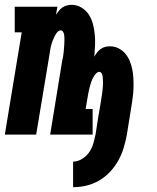

<svg xmlns="http://www.w3.org/2000/svg" viewBox="-29 -558 649 796"><path d="M274 218V112Q293 112 311 101Q329 90 340.5 73.5Q352 57 357.5 38Q363 19 367 0Q372 -34 377.5 -67.5Q383 -101 389 -135Q390 -142 391 -148.5Q392 -155 393 -161.5Q394 -168 395 -175Q396 -182 396.5 -188.5Q397 -195 397.5 -202Q398 -209 398 -215.5Q398 -222 397.5 -228.5Q397 -235 396.5 -241.5Q396 -248 392.5 -254Q389 -260 382 -260Q376 -260 370.5 -254.5Q365 -249 361 -243Q357 -237 354 -230.5Q351 -224 349 -217.5Q347 -211 345 -204.5Q343 -198 341.5 -191.5Q340 -185 338.5 -178Q337 -171 336 -165L326 -106H355V0H179L229 -307Q231 -314 232 -320.5Q233 -327 234 -334Q235 -341 235.5 -347.5Q236 -354 236.5 -361Q237 -368 237.5 -374.5Q238 -381 238 -387.5Q238 -394 238 -401Q238 -408 237 -414Q236 -420 232.5 -426Q229 -432 223 -432Q216 -432 210.5 -426.5Q205 -421 201.5 -415Q198 -409 195 -402.5Q192 -396 189.5 -389.5Q187 -383 185 -376.5Q183 -370 181.5 -363.5Q180 -357 179 -350.5Q178 -344 177 -337L121 0H-9L61 -424H32V-530H209L203 -497Q209 -506 215.5 -514Q222 -522 230.5 -527.5Q239 -533 248.5 -535.5Q258 -538 268 -538Q290 -538 309 -526.5Q328 -515 339.5 -497Q351 -479 356.5 -457.5Q362 -436 364 -414Q366 -392 365 -369Q364 -346 362 -323Q367 -332 373.5 -340.5Q380 -349 388.5 -355Q397 -361 407 -363.5Q417 -366 427 -366Q446 -366 462.5 -357.5Q479 -349 490.5 -335.5Q502 -322 509 -305Q516 -288 519.5 -270Q523 -252 524 -233Q525 -214 524.5 -194.5Q524 -175 521.5 -156Q519 -137 516 -118L497 0Q492 27 484 54Q476 81 462 106.5Q448 132 427.5 154Q407 176 382 190.5Q357 205 329.5 211.5Q302 218 274 218Z"/></svg>

Font: Iosevka Slab Heavy Extended
Style: Italic
Weight: 900
Width: 7
Italic angle: -9°
Monospace: yes
Designer: Belleve Invis
Foundry: Belleve Invis
Version: Version 11.1.0; ttfautohint (v1.8.3)